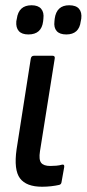

<svg xmlns="http://www.w3.org/2000/svg" viewBox="-20 -702 330 730"><path d="M140 8Q80 8 56 -24Q32 -56 43 -134L97 -479Q99 -490 109 -490H180Q190 -490 188 -479L132 -127Q127 -95 136.5 -83Q146 -71 171 -71Q182 -71 194 -72Q206 -73 216 -76Q226 -78 224 -66L214 -10Q213 -1 205 1Q192 4 175 6Q158 8 140 8ZM232 -571Q207 -571 195.5 -584Q184 -597 187 -621L188 -631Q195 -682 243 -682Q269 -682 280.5 -668.5Q292 -655 289 -631L287 -621Q281 -571 232 -571ZM88 -571Q63 -571 51.5 -584Q40 -597 42 -621L44 -631Q51 -682 100 -682Q125 -682 136.5 -668.5Q148 -655 145 -631L144 -621Q138 -571 88 -571Z"/></svg>

Font: Sofia Sans Condensed SemiBold
Style: Italic
Weight: 600
Italic angle: -9°
Version: Version 4.100